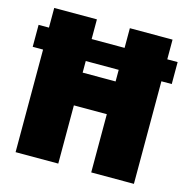

<svg xmlns="http://www.w3.org/2000/svg" viewBox="-103 -795 877 895"><g transform="rotate(15 335.5 -348.0)"><path d="M671 -601V-495H621V0H415V-281H256V0H50V-495H0V-601H50V-696H256V-601H415V-696H621V-601ZM415 -439V-495H256V-439Z"/></g></svg>

Font: Fira Sans Black
Style: Regular
Weight: 900
Designer: Carrois Corporate & Edenspiekermann AG
Foundry: Carrois Corporate GbR & Edenspiekermann AG
Version: Version 4.203